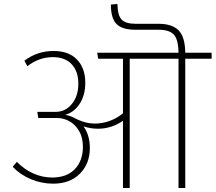

<svg xmlns="http://www.w3.org/2000/svg" viewBox="-20 -948 1087 968"><path d="M1047 -652H914V0H880V-652H634V0H600V-339Q542 -299 474 -299Q436 -299 401 -311Q433 -266 433 -202Q433 -123 383 -72.5Q333 -22 248 -22Q190 -22 136 -44.5Q82 -67 44 -107L65 -132Q103 -93 149 -73Q195 -53 243 -53Q317 -53 357.5 -95.5Q398 -138 398 -208Q398 -255 378.5 -288Q359 -321 329.5 -337Q300 -353 269 -353H173L168 -384H260Q310 -384 342.5 -424Q375 -464 375 -526Q375 -588 341.5 -624Q308 -660 247 -660Q209 -660 175.5 -647Q142 -634 118 -614L103 -642Q168 -691 250 -691Q327 -691 368.5 -647.5Q410 -604 410 -531Q410 -468 381.5 -424.5Q353 -381 308 -369Q330 -366 354 -354Q407 -325 459 -325Q497 -325 534.5 -339Q572 -353 600 -377V-652H475L470 -682H880Q879 -750 856 -774Q833 -798 780 -798H663Q596 -798 567.5 -827Q539 -856 539 -925L572 -928Q573 -871 593 -849.5Q613 -828 665 -828H780Q847 -828 880 -795.5Q913 -763 914 -682H1047Z"/></svg>

Font: FiraGO UltraLight
Style: Regular
Weight: 200
Designer: bBox Type
Foundry: bBox Type GmbH
Version: Version 1.001